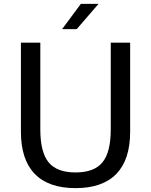

<svg xmlns="http://www.w3.org/2000/svg" viewBox="-20 -947 772 981"><path d="M86.9 -729H186V-286.1Q186 -168.9 228.5 -117.4Q271 -65.9 366.2 -65.9Q460.9 -65.9 503.4 -117.4Q545.9 -168.9 545.9 -286.1V-729H645V-273.9Q645 -131.3 574.5 -58.6Q503.9 14.2 366.2 14.2Q228 14.2 157.5 -58.6Q86.9 -131.3 86.9 -273.9ZM393.1 -927.2H483.4L372.1 -798.3H297.4Z"/></svg>

Font: Pangururan
Style: Regular
Weight: 400
Designer: Uli Kozok
Foundry: Michael Everson and Uli Kozok
Version: Version 1.005